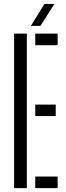

<svg xmlns="http://www.w3.org/2000/svg" viewBox="-20 -974 342 994"><path d="M53 0V-800H119V0ZM162.5 -740V-800H278.5V-740ZM162.5 -373V-432.5H268.5V-373ZM162.5 0V-60H278.5V0ZM140 -840 210 -953.5H261.5L189.5 -840Z"/></svg>

Font: Big Shoulders Stencil Display
Style: Regular
Weight: 400
Designer: Patric King
Foundry: XO Type Co
Version: Version 1.000